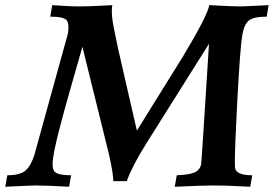

<svg xmlns="http://www.w3.org/2000/svg" viewBox="-25 -713 1048 733"><path d="M930.2 0Q848.6 -4.9 783.2 -4.9Q749 -4.9 642.1 0L649.9 -43.9Q693.8 -45.4 715.3 -53.7Q736.8 -62 742.7 -84.5Q744.6 -92.3 772.9 -545.9L533.7 -165.5Q479 -78.1 459 -21.5H407.7Q406.7 -55.2 390.6 -125.5L289.6 -534.2Q228 -321.8 201.9 -220.9Q175.8 -120.1 175.8 -87.9Q175.8 -69.3 181.2 -60.5Q191.4 -43.9 246.6 -43.9L238.8 0Q154.3 -4.9 113.8 -4.9Q92.8 -4.9 -4.9 0L2.9 -43.9Q52.7 -43.9 73.2 -62.7Q93.8 -81.5 106.4 -122.1L233.9 -583.5Q236.3 -597.7 236.3 -607.9Q236.3 -626.5 229.5 -635.7Q218.3 -649.4 167 -649.4L174.3 -693.4Q235.4 -688.5 284.7 -688.5Q315.9 -688.5 403.8 -693.4Q401.9 -683.1 401.9 -669.4L402.8 -649.9Q404.8 -623.5 426.3 -524.9L497.6 -214.4L674.8 -499.5Q767.1 -653.3 773.9 -693.4Q860.8 -688.5 892.1 -688.5Q905.3 -688.5 1000.5 -693.4L993.2 -649.4Q943.8 -649.4 925.5 -635Q907.2 -620.6 900.4 -581.1Q891.6 -531.7 880.4 -317.9Q871.6 -148.4 871.6 -94.2L872.1 -73.7Q874.5 -43.9 938 -43.9Z"/></svg>

Font: Kelvinch
Style: Bold Italic
Weight: 700
Italic angle: -10°
Designer: Paul James Miller
Foundry: High-Logic / Made with FontCreator
Version: Version 3.30 September 23, 2016